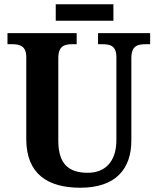

<svg xmlns="http://www.w3.org/2000/svg" viewBox="-20 -869 738 899"><path d="M241 -772H511V-849H241ZM356 10C522 10 595 -78 595 -211V-597C595 -654 624 -662 662 -662H683V-714H439V-662H459C497 -662 525 -654 525 -601V-213C525 -112 472 -60 391 -60C306 -60 253 -97 253 -210V-597C253 -654 282 -662 319 -662H339V-714H15V-662H36C73 -662 103 -654 103 -601V-218C103 -54 204 10 356 10Z"/></svg>

Font: Noto Serif Myanmar SemiCondensed
Style: Bold
Weight: 700
Width: 4
Designer: Ben Mitchell and the Monotype Design Team
Foundry: Monotype Imaging Inc.
Version: Version 2.106